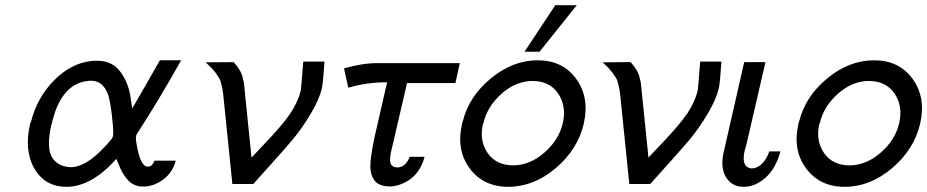

<svg xmlns="http://www.w3.org/2000/svg" viewBox="-20 -713 3583 742"><path d="M97 -237 100 -243Q124 -337 189 -402.5Q254 -468 331 -477Q350 -479 360 -478Q414 -477 444.5 -436.5Q475 -396 484 -341L491 -294Q501 -311 527 -356Q553 -401 574.5 -439Q596 -477 598 -480H680Q591 -321 510 -197Q502 -186 507 -162Q521 -69 551 -69Q569 -69 577 -92H659Q648 -48 613 -21Q578 6 538 8Q518 8 510 5Q486 -1 468 -24.5Q450 -48 440.5 -73Q431 -98 430 -99Q333 9 237 9Q154 9 113 -61.5Q72 -132 97 -237ZM180 -235Q180 -234 179 -232L178 -229Q158 -138 183 -102Q202 -75 235 -69Q242 -67 257 -67Q325 -70 413 -178Q416 -185 417 -188Q418 -192 417 -221Q409 -318 396 -352V-351Q378 -399 335 -401Q320 -401 310 -399Q213 -381 180 -235Z M775 -472Q793 -472 829 -472.5Q865 -473 883 -473Q912 -441 918 -413Q919 -404 921 -401L923 -389Q925 -374 952 -104Q954 -106 959.5 -112Q965 -118 977.5 -131Q990 -144 1002 -157Q1072 -230 1102 -274.5Q1132 -319 1143 -366Q1144 -373 1152 -475H1234Q1229 -396 1224 -372Q1214 -329 1181 -273.5Q1148 -218 1113 -176Q1091 -149 1028 -79Q965 -9 959 -2H878L844 -335Q844 -338 842 -352.5Q840 -367 839 -373L833 -396Q831 -406 824 -416L813 -432Q812 -434 797 -451Z M1310 -446Q1309 -447 1311 -449Q1380 -469 1438 -469H1757L1740 -392H1553L1505 -185Q1503 -175 1499 -159Q1492 -132 1492 -130Q1490 -122 1488 -106Q1483 -66 1516 -66Q1534 -66 1546.5 -79.5Q1559 -93 1563 -107H1621Q1599 -25 1524 1Q1496 10 1476 7Q1420 4 1412 -56Q1408 -92 1428 -186Q1429 -188 1429 -190Q1429 -192 1430 -194L1476 -395Q1396 -395 1326 -374Z M2007 -513 2126 -693H2209L2065 -513ZM1766 -236Q1766 -237 1766.5 -239Q1767 -241 1767.5 -243Q1768 -245 1769 -246Q1793 -341 1877.5 -410.5Q1962 -480 2058 -480Q2155 -480 2207 -408Q2259 -336 2236 -235Q2213 -136 2128 -63.5Q2043 9 1944 9Q1848 9 1795 -62.5Q1742 -134 1766 -236ZM1848 -236Q1846 -235 1846 -233Q1832 -168 1865 -121Q1898 -74 1963 -74Q2027 -74 2083.5 -123Q2140 -172 2155 -237Q2170 -303 2137 -351.5Q2104 -400 2038 -400Q1974 -400 1918.5 -351Q1863 -302 1848 -236Z M2309 -472Q2327 -472 2363 -472.5Q2399 -473 2417 -473Q2446 -441 2452 -413Q2453 -404 2455 -401L2457 -389Q2459 -374 2486 -104Q2488 -106 2493.5 -112Q2499 -118 2511.5 -131Q2524 -144 2536 -157Q2606 -230 2636 -274.5Q2666 -319 2677 -366Q2678 -373 2686 -475H2768Q2763 -396 2758 -372Q2748 -329 2715 -273.5Q2682 -218 2647 -176Q2625 -149 2562 -79Q2499 -9 2493 -2H2412L2378 -335Q2378 -338 2376 -352.5Q2374 -367 2373 -373L2367 -396Q2365 -406 2358 -416L2347 -432Q2346 -434 2331 -451Z M2777 -126 2856 -473H2937L2938 -472L2864 -152Q2862 -150 2862 -144L2858 -132Q2843 -67 2884 -62Q2905 -62 2923.5 -79Q2942 -96 2953 -128H2996Q2978 -61 2938 -26Q2898 9 2855 9Q2808 9 2785.5 -28.5Q2763 -66 2777 -126Z M3066 -236Q3066 -237 3066.5 -239Q3067 -241 3067.5 -243Q3068 -245 3069 -246Q3093 -341 3177.5 -410.5Q3262 -480 3358 -480Q3455 -480 3507 -408Q3559 -336 3536 -235Q3513 -136 3428 -63.5Q3343 9 3244 9Q3148 9 3095 -62.5Q3042 -134 3066 -236ZM3148 -236Q3146 -235 3146 -233Q3132 -168 3165 -121Q3198 -74 3263 -74Q3327 -74 3383.5 -123Q3440 -172 3455 -237Q3470 -303 3437 -351.5Q3404 -400 3338 -400Q3274 -400 3218.5 -351Q3163 -302 3148 -236Z"/></svg>

Font: Coval
Style: Light Italic
Weight: 300
Foundry: Context Ltd
Version: Version 001.000